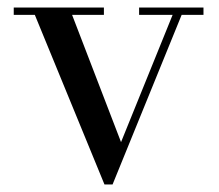

<svg xmlns="http://www.w3.org/2000/svg" viewBox="-20 -480 582 510"><path d="M301.5 -102.5 171.5 -440.5H256V-460H16.5V-440.5H72.5L257.5 10H279L462.5 -440.5H520.5V-460H349.5V-440.5H438.5Z"/></svg>

Font: Bodoni* 11
Style: Regular
Weight: 400
Version: Version 2.3